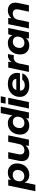

<svg xmlns="http://www.w3.org/2000/svg" viewBox="1949 -2770 936 4979"><g transform="rotate(-90 2417.5 -281.0)"><path d="M-52 167 95 -536H252L244 -468H251Q310 -546 433 -546Q543 -546 608 -477Q673 -408 668 -294Q662 -158 581 -74Q500 10 374 10Q303 10 249 -21.5Q195 -53 180 -106H173L116 167ZM335 -119Q407 -118 452 -164.5Q497 -211 499 -288Q502 -348 466 -383.5Q430 -419 370 -419Q305 -419 264.5 -386Q224 -353 212 -296L208 -278Q195 -208 230 -164.5Q265 -121 335 -119Z M932 10Q818 10 764.5 -59.5Q711 -129 737 -258L795 -536H962L907 -274Q892 -195 919 -156Q946 -117 1008 -117Q1074 -117 1116 -154.5Q1158 -192 1172 -260L1230 -536H1397L1285 0H1126L1133 -79H1127Q1096 -37 1043.5 -13.5Q991 10 932 10Z M1651 10Q1541 10 1476.5 -58.5Q1412 -127 1417 -241Q1423 -377 1504.5 -461.5Q1586 -546 1711 -546Q1782 -546 1836 -514.5Q1890 -483 1905 -430H1912L1974 -729H2142L1990 0H1833L1841 -68H1834Q1773 10 1651 10ZM1714 -117Q1780 -117 1820.5 -150.5Q1861 -184 1872 -241L1877 -258Q1890 -328 1855 -371.5Q1820 -415 1749 -417Q1679 -419 1633.5 -371.5Q1588 -324 1586 -247Q1583 -188 1619 -152.5Q1655 -117 1714 -117Z M2219 -605 2243 -729H2410L2385 -605ZM2092 0 2204 -536H2371L2259 0Z M2679 9Q2547 8 2468.5 -60Q2390 -128 2394 -244Q2399 -379 2491.5 -462.5Q2584 -546 2736 -546Q2887 -546 2962.5 -460.5Q3038 -375 3008 -232H2559Q2553 -176 2590.5 -142Q2628 -108 2693 -107Q2745 -107 2783.5 -124.5Q2822 -142 2838 -172H3002Q2979 -87 2893.5 -38Q2808 11 2679 9ZM2573 -327H2859Q2858 -376 2822.5 -403Q2787 -430 2728 -430Q2669 -430 2628 -403Q2587 -376 2573 -327Z M3041 0 3154 -536H3305L3294 -451H3300Q3324 -493 3367.5 -518.5Q3411 -544 3461 -544Q3472 -544 3505 -541L3473 -389Q3451 -395 3420 -395Q3295 -393 3261 -254L3208 0Z M3728 10Q3619 10 3554.5 -58.5Q3490 -127 3495 -240Q3501 -378 3582 -462Q3663 -546 3789 -546Q3859 -546 3913.5 -515Q3968 -484 3983 -432H3989L4019 -536H4181L4069 0H3908L3917 -68H3910Q3847 10 3728 10ZM3792 -117Q3855 -117 3896.5 -150Q3938 -183 3949 -239L3954 -259Q3967 -328 3932 -372Q3897 -416 3827 -417Q3757 -419 3711.5 -371.5Q3666 -324 3664 -247Q3661 -188 3697 -152.5Q3733 -117 3792 -117Z M4169 0 4280 -536H4440L4432 -457H4439Q4469 -498 4522 -522Q4575 -546 4633 -546Q4747 -546 4801 -476.5Q4855 -407 4829 -279L4771 0H4604L4659 -262Q4675 -341 4647.5 -380Q4620 -419 4558 -419Q4492 -419 4449.5 -381.5Q4407 -344 4393 -276L4336 0Z"/></g></svg>

Font: Mona Sans Expanded
Style: Bold Italic
Weight: 700
Width: 7
Italic angle: -11.7°
Designer: Deni Anggara
Foundry: GitHub
Version: Version 1.001;gftools[0.9.33]